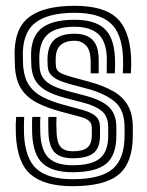

<svg xmlns="http://www.w3.org/2000/svg" viewBox="-20 -630 504 660"><path d="M229.5 10Q133.2 10 86 -29.9Q38.8 -69.8 34.5 -168Q33.8 -184.8 34.1 -201Q34.5 -217.2 35.5 -228H63.2Q62.5 -220.2 62.2 -201.5Q62 -182.8 62.5 -169.2Q66.5 -84.2 106.2 -49.1Q146 -14 229.5 -14Q325.2 -14 366.8 -48.9Q408.2 -83.8 408.2 -164Q408.2 -169 408.2 -173.9Q408.2 -178.8 408.2 -183.4Q408.2 -188 408.2 -192Q408.2 -252.2 374.4 -280.5Q340.5 -308.8 280 -325L220.5 -341Q199 -346.8 182.2 -354.1Q165.5 -361.5 155.5 -372.5Q145.5 -383.5 144.2 -399.8Q144 -404.5 143.5 -413.1Q143 -421.8 143.2 -429Q144.5 -474 167.5 -494Q190.5 -514 236.5 -514Q276.8 -514 297.6 -493.6Q318.5 -473.2 319.2 -427.8Q319.5 -416.2 319.4 -407.2Q319.2 -398.2 319.2 -378H291.8Q291.8 -392.8 291.8 -407.2Q291.8 -421.8 291.5 -426Q290 -460.2 274.4 -475.1Q258.8 -490 236.5 -490Q206.5 -490 189.2 -475.8Q172 -461.5 171.5 -429Q171.2 -421.5 171.4 -414.2Q171.5 -407 172.5 -399.8Q174 -390.5 181.1 -384.4Q188.2 -378.2 200.2 -373.9Q212.2 -369.5 228 -365L286.5 -349Q337 -335.2 370.2 -315.9Q403.5 -296.5 420 -266.8Q436.5 -237 436.5 -192Q436.5 -187.5 436.5 -182.8Q436.5 -178 436.5 -173.2Q436.5 -168.5 436.5 -164Q436.5 -70.8 388.4 -30.4Q340.2 10 229.5 10ZM229.5 -38Q160.2 -38 127 -68Q93.8 -98 90.5 -170.5Q90 -182.2 90.1 -201.1Q90.2 -220 91 -228H118.8Q118 -220.2 118.1 -200.9Q118.2 -181.5 118.5 -171.8Q121.2 -112 147.5 -87Q173.8 -62 229.5 -62Q295.2 -62 323.6 -85.8Q352 -109.5 352 -164Q352 -171.2 352 -178Q352 -184.8 352 -192Q352 -230.2 329.8 -248.4Q307.5 -266.5 267 -277L205.5 -293Q169.2 -302.5 144 -315.5Q118.8 -328.5 104.8 -348.5Q90.8 -368.5 88 -398.8Q87.2 -406.5 87.4 -414.4Q87.5 -422.2 87 -429Q83.5 -497.5 119.2 -529.8Q155 -562 236.5 -562Q305 -562 338.4 -532Q371.8 -502 375 -432.8Q375.5 -425.2 375.6 -409.8Q375.8 -394.2 374.5 -378H346.8Q346.8 -394.2 347.1 -408.4Q347.5 -422.5 347.2 -428.8Q345.8 -487.8 317.9 -512.9Q290 -538 236.5 -538Q174.5 -538 144.8 -512.6Q115 -487.2 115 -429Q115 -422.8 115.4 -413.9Q115.8 -405 116 -400Q117.5 -376.2 129.2 -360.8Q141 -345.2 162.2 -335.1Q183.5 -325 213 -317L273.5 -301Q329.8 -286.2 354.9 -261.8Q380 -237.2 380 -192Q380 -185.8 380 -178.5Q380 -171.2 380 -164Q380 -96.5 345.1 -67.2Q310.2 -38 229.5 -38ZM229.5 -86Q189.2 -86 168.9 -105.2Q148.5 -124.5 146.5 -172.8Q146.2 -179.5 145.9 -199.5Q145.5 -219.5 146.5 -228H174.2Q173.5 -220.2 173.6 -205.9Q173.8 -191.5 174.5 -173.8Q175.8 -138.5 189.2 -124.2Q202.8 -110 229.5 -110Q264.8 -110 280.1 -122.6Q295.5 -135.2 295.5 -164Q295.5 -170 295.6 -178.2Q295.8 -186.5 295.5 -192Q295 -207 285.2 -215.2Q275.5 -223.5 254 -229L190.5 -246Q140.8 -259.2 106.2 -277.4Q71.8 -295.5 53 -324.6Q34.2 -353.8 31.5 -399.8Q31.2 -406.2 31.1 -414.1Q31 -422 30.5 -429Q25.8 -526.5 76.4 -568.2Q127 -610 236.5 -610Q335 -610 380 -569.6Q425 -529.2 430.5 -436Q431.2 -423.5 431.1 -409Q431 -394.5 429.8 -378H402Q403.2 -393 403.2 -408.2Q403.2 -423.5 402.8 -434.2Q398.8 -515.8 359.5 -550.9Q320.2 -586 236.5 -586Q142.2 -586 98.5 -549.5Q54.8 -513 58.8 -429Q59.2 -421.2 59.1 -414Q59 -406.8 59.8 -399.8Q63.8 -360 80.8 -335.6Q97.8 -311.2 127.2 -296.2Q156.8 -281.2 198 -270L260.5 -253Q294 -244 308.9 -230.5Q323.8 -217 323.8 -192Q323.8 -188 323.8 -183.4Q323.8 -178.8 323.8 -173.9Q323.8 -169 323.8 -164Q323.8 -122.2 301.8 -104.1Q279.8 -86 229.5 -86Z"/></svg>

Font: Big Shoulders Inline Text Thin Black
Style: Regular
Weight: 900
Version: Version 2.002